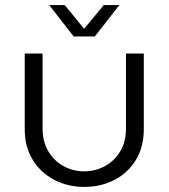

<svg xmlns="http://www.w3.org/2000/svg" viewBox="-20 -720 661 753"><path d="M310 13Q246 13 193 -14.5Q140 -42 108.5 -93Q77 -144 77 -213V-510H147V-216Q147 -163 170.5 -125Q194 -87 231 -67.5Q268 -48 310 -48Q353 -48 390.5 -68Q428 -88 451 -125.5Q474 -163 474 -216V-510H544V-213Q544 -144 513 -93Q482 -42 429 -14.5Q376 13 310 13ZM269 -577 173 -700H234L310 -607L387 -700H448L352 -577Z"/></svg>

Font: MuseoModerno Thin Light
Style: Regular
Weight: 300
Version: Version 1.003